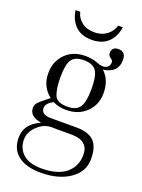

<svg xmlns="http://www.w3.org/2000/svg" viewBox="-164 -716 765 1034"><g transform="rotate(20 218.5 -198.5)"><path d="M377.9 -272Q377.9 -207 334 -163.1Q288.6 -119.1 217.8 -119.1Q176.3 -119.1 141.1 -136.2Q101.1 -113.8 101.1 -88.9Q101.1 -49.8 155.8 -49.8H304.2Q370.1 -49.8 402.8 -20Q436 11.7 436 84Q436 155.8 372.1 200.2Q307.1 245.1 206.1 245.1Q121.6 245.1 76.2 210Q29.8 175.3 29.8 106.9Q29.8 28.8 116.2 -8.8Q46.9 -20.5 46.9 -68.8Q46.9 -86.4 58.1 -99.1Q68.4 -110.8 94.2 -130.9L119.1 -150.9Q61 -196.8 61 -272.9Q61 -340.8 105 -384.8Q148.4 -428.2 217.8 -428.2Q291 -428.2 335 -387.2Q377.9 -345.7 377.9 -272ZM219.2 -138.2Q270.5 -138.2 290 -168.9Q309.1 -197.8 309.1 -272.9Q309.1 -346.2 290 -375Q270 -403.8 219.2 -403.8Q168 -403.8 148.9 -376Q129.9 -348.6 129.9 -273.9Q129.9 -210.9 144 -173.8Q157.2 -138.2 219.2 -138.2ZM189 -4.9Q139.2 -9.3 100.1 26.9Q60.1 62.5 60.1 107.9Q60.1 159.2 96.2 190.9Q131.8 222.2 201.2 222.2Q292 222.2 340.8 183.1Q389.2 142.6 389.2 77.1Q389.2 35.6 365.2 16.1Q341.3 -4.9 289.1 -4.9ZM362.8 -444.8Q362.8 -454.6 349.1 -463.9Q335 -473.1 335 -487.8Q335 -523.9 373 -523.9Q415 -523.9 415 -477.1Q415 -400.4 325.2 -390.1L292 -415Q321.3 -402.3 342.8 -411.1Q362.8 -419.9 362.8 -444.8ZM354 -642.1Q345.2 -584.5 311 -553.2Q275.9 -521 217.8 -521Q159.7 -521 126 -553.2Q91.8 -584.5 83 -642.1H109.9Q116.7 -608.9 146 -585.9Q173.8 -564 217.8 -564Q259.8 -564 290 -586.9Q319.8 -610.4 327.1 -642.1Z"/></g></svg>

Font: Unna Light
Style: Regular
Weight: 300
Designer: Jorge de Buen Unna
Foundry: Omnibus-Type
Version: Version 2.007;PS 002.007;hotconv 1.0.88;makeotf.lib2.5.64775